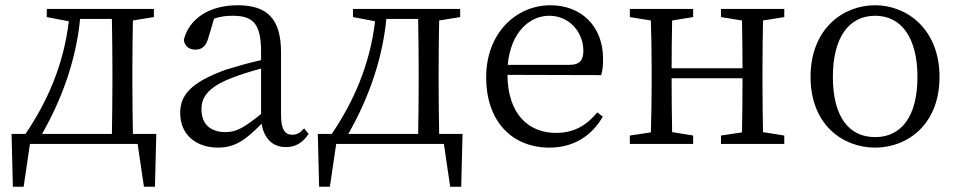

<svg xmlns="http://www.w3.org/2000/svg" viewBox="-20 -548 3649 731"><path d="M140 -38C212 -164 269 -313 285 -476H406C407 -421 408 -341 408 -286V-228C408 -174 407 -94 406 -38ZM486 -38C485 -94 484 -174 484 -228V-286C484 -339 485 -415 486 -470L566 -483V-514H158V-483L242 -467C222 -299 159 -159 77 -38H24L29 163H70L94 0H504L528 163H570L575 -38Z M974 -114C910 -63 881 -45 839 -45C785 -45 747 -72 747 -132C747 -172 765 -214 862 -251C889 -262 933 -276 974 -287ZM1138 -59C1123 -43 1111 -35 1093 -35C1066 -35 1050 -53 1050 -111V-348C1050 -478 996 -528 885 -528C779 -528 701 -479 680 -397C682 -373 699 -359 724 -359C750 -359 765 -374 773 -403L795 -477C821 -486 844 -488 865 -488C941 -488 974 -461 974 -351V-319C928 -309 880 -295 841 -283C705 -234 666 -185 666 -118C666 -32 730 14 810 14C875 14 915 -15 976 -77C985 -22 1017 12 1068 12C1103 12 1131 -2 1155 -38Z M1306 -38C1378 -164 1435 -313 1451 -476H1572C1573 -421 1574 -341 1574 -286V-228C1574 -174 1573 -94 1572 -38ZM1652 -38C1651 -94 1650 -174 1650 -228V-286C1650 -339 1651 -415 1652 -470L1732 -483V-514H1324V-483L1408 -467C1388 -299 1325 -159 1243 -38H1190L1195 163H1236L1260 0H1670L1694 163H1736L1741 -38Z M1913 -301C1925 -428 1998 -488 2071 -488C2148 -488 2201 -425 2201 -355C2201 -323 2191 -301 2147 -301ZM2269 -262C2274 -277 2276 -298 2276 -324C2276 -449 2192 -528 2076 -528C1944 -528 1831 -421 1831 -254C1831 -83 1932 14 2072 14C2165 14 2234 -32 2275 -104L2254 -120C2215 -73 2168 -42 2097 -42C1991 -42 1913 -115 1912 -263Z M2966 -483V-514H2725V-483L2805 -470C2806 -417 2807 -343 2807 -288H2537C2537 -342 2538 -416 2539 -470L2619 -483V-514H2378V-483L2458 -470C2460 -415 2461 -339 2461 -286V-228C2461 -176 2460 -99 2458 -44L2378 -32V0H2619V-32L2539 -45C2538 -99 2537 -178 2537 -250H2807C2807 -177 2806 -99 2805 -44L2725 -32V0H2966V-32L2885 -45C2884 -100 2883 -176 2883 -228V-286C2883 -338 2884 -415 2885 -470Z M3312 14C3435 14 3557 -74 3557 -255C3557 -437 3433 -528 3312 -528C3188 -528 3066 -437 3066 -255C3066 -74 3188 14 3312 14ZM3312 -26C3211 -26 3151 -105 3151 -255C3151 -404 3211 -488 3312 -488C3412 -488 3473 -404 3473 -255C3473 -105 3412 -26 3312 -26Z"/></svg>

Font: Noto Serif CJK JP
Style: Regular
Weight: 400
Designer: Ryoko NISHIZUKA 西塚涼子 (kana & ideographs); Frank Grießhammer (Latin, Greek & Cyrillic); Wenlong ZHANG 张文龙 (bopomofo); San
Foundry: Adobe Systems Incorporated
Version: Version 1.000;PS 1;hotconv 16.6.53;makeotf.lib2.5.65590